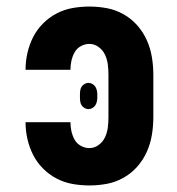

<svg xmlns="http://www.w3.org/2000/svg" viewBox="-20 -558 540 586"><path d="M253 8Q227 8 201.5 3.5Q176 -1 153 -13Q130 -25 111.5 -43.5Q93 -62 81.5 -84.5Q70 -107 64 -132.5Q58 -158 58 -184Q58 -184 58 -184.5Q58 -185 58 -185H195Q195 -185 195 -185Q195 -185 195 -185Q195 -171 198 -157.5Q201 -144 207.5 -132Q214 -120 226.5 -113Q239 -106 253 -106Q268 -106 281 -115.5Q294 -125 300.5 -139Q307 -153 309 -168.5Q311 -184 311 -200V-330Q311 -346 309 -361.5Q307 -377 300.5 -391Q294 -405 281 -414.5Q268 -424 253 -424Q239 -424 226.5 -417Q214 -410 207.5 -398Q201 -386 198 -372.5Q195 -359 195 -345Q195 -345 195 -345Q195 -345 195 -345H58Q58 -345 58 -345.5Q58 -346 58 -346Q58 -372 64 -397.5Q70 -423 81.5 -445.5Q93 -468 111.5 -486.5Q130 -505 153 -517Q176 -529 201.5 -533.5Q227 -538 253 -538Q280 -538 306.5 -533Q333 -528 357 -514.5Q381 -501 399 -480.5Q417 -460 428 -435.5Q439 -411 443.5 -384Q448 -357 448 -330V-200Q448 -173 443.5 -146Q439 -119 428 -94.5Q417 -70 399 -49.5Q381 -29 357 -15.5Q333 -2 306.5 3Q280 8 253 8ZM250 -225Q244 -225 238.5 -228Q233 -231 229.5 -236Q226 -241 225 -247.5Q224 -254 224 -260V-270Q224 -276 225 -282.5Q226 -289 229.5 -294Q233 -299 238.5 -302Q244 -305 250 -305Q256 -305 261.5 -302Q267 -299 270.5 -294Q274 -289 275.5 -282.5Q277 -276 277 -270V-260Q277 -254 275.5 -247.5Q274 -241 270.5 -236Q267 -231 261.5 -228Q256 -225 250 -225Z"/></svg>

Font: Iosevka Slab Heavy
Style: Regular
Weight: 900
Monospace: yes
Designer: Belleve Invis
Foundry: Belleve Invis
Version: Version 11.1.0; ttfautohint (v1.8.3)